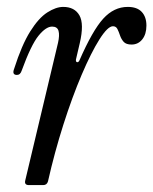

<svg xmlns="http://www.w3.org/2000/svg" viewBox="-20 -536 444 556"><path d="M64 0Q50 0 53 -13L148 -412Q153 -434 149.5 -446.5Q146 -459 131 -459Q113 -459 91.5 -432.5Q70 -406 43 -332Q39 -319 29 -319Q14 -319 21 -337Q43 -406 67.5 -445Q92 -484 117 -500Q142 -516 163 -516Q196 -516 210 -491.5Q224 -467 211 -411L200 -364Q199 -357 203 -356Q207 -355 210 -361Q248 -448 279 -482Q310 -516 350 -516Q377 -516 390.5 -501.5Q404 -487 404 -462Q404 -437 392 -422Q380 -407 361 -407Q345 -407 338 -415Q331 -423 327.5 -433.5Q324 -444 320 -452Q316 -460 307 -460Q292 -460 268 -422Q244 -384 216.5 -319.5Q189 -255 163.5 -175Q138 -95 119 -11Q116 0 105 0Z"/></svg>

Font: Instrument Serif
Style: Italic
Weight: 400
Italic angle: -13°
Designer: Rodrigo Fuenzalida
Foundry: fragTYPE
Version: Version 1.000; ttfautohint (v1.8.4.7-5d5b);gftools[0.9.27]